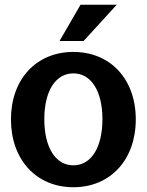

<svg xmlns="http://www.w3.org/2000/svg" viewBox="-20 -774 616 806"><path d="M288 12C444 12 550 -104 550 -273C550 -441 444 -556 288 -556C132 -556 26 -441 26 -273C26 -104 132 12 288 12ZM288 -80C213 -80 166 -155 166 -274C166 -391 213 -466 288 -466C363 -466 410 -391 410 -274C410 -155 363 -80 288 -80ZM230 -602H331L470 -754H318Z"/></svg>

Font: Ronzino
Style: Bold
Weight: 700
Designer: Nunzio Mazzaferro
Foundry: Collletttivo
Version: Version 1.000;Glyphs 3.3 (3337)